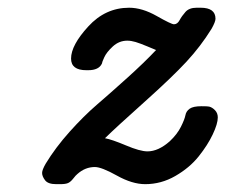

<svg xmlns="http://www.w3.org/2000/svg" viewBox="-20 -468 578 492"><path d="M87.9 -24.9Q87.9 -32.7 97.2 -48.8Q122.1 -89.8 158.4 -130.4Q194.8 -170.9 228 -199.5Q261.2 -228 305.7 -268.1Q350.1 -308.1 379.9 -339.8Q375 -341.8 356.9 -349.4Q338.9 -356.9 327.4 -360.4Q315.9 -363.8 306.2 -363.8Q285.2 -363.8 269 -348.9Q252.9 -334 247.1 -321Q241.2 -308.1 241.2 -305.2Q233.4 -288.1 206.1 -288.1H201.2Q162.1 -288.1 162.1 -317.9Q162.1 -352.1 206.1 -400.1Q250 -448.2 311 -448.2Q344.2 -448.2 381.6 -427Q418.9 -405.8 425.8 -405.8Q434.6 -405.8 440.2 -416.3Q445.8 -426.8 455.3 -437.5Q464.8 -448.2 483.9 -448.2H494.1Q532.2 -448.2 532.2 -419.9Q532.2 -412.1 522 -394Q494.1 -349.1 458 -310.1Q421.9 -271 349.9 -206.5Q277.8 -142.1 249 -113.8Q266.1 -110.8 302.5 -95.5Q338.9 -80.1 357.9 -80.1Q385.7 -80.1 415 -106Q434.1 -124 443.6 -143.1Q453.1 -162.1 455.1 -172.6Q457 -183.1 466.1 -189.5Q475.1 -195.8 496.1 -195.8Q513.2 -195.8 516.1 -194.8Q523.9 -192.9 531 -185.5Q538.1 -178.2 538.1 -167Q538.1 -150.9 525.1 -123.5Q512.2 -96.2 489 -67.1Q465.8 -38.1 429.4 -17.1Q393.1 3.9 352.1 3.9Q318.8 3.9 279.5 -18.1Q240.2 -40 223.1 -40Q198.2 -40 178.2 -22Q174.3 -19 167.7 -10.5Q161.1 -2 154.5 1Q147.9 3.9 134.8 3.9H124Q103 3.9 95.5 -6.1Q87.9 -16.1 87.9 -24.9Z"/></svg>

Font: CMU Typewriter Text
Style: BoldItalic
Weight: 700
Italic angle: -14.04°
Version: Version 0.7.0